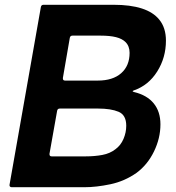

<svg xmlns="http://www.w3.org/2000/svg" viewBox="-20 -783 738 803"><path d="M29 0Q24 0 21.5 -3Q19 -6 20 -11L151 -754Q153 -763 162 -763H455Q596 -763 646 -701Q674 -667 674 -613Q674 -542 637.5 -484Q601 -426 540 -405Q529 -401 541 -398Q595 -385 623 -350.5Q651 -316 651 -263Q651 -205 624 -149.5Q597 -94 551 -60Q501 -25 442 -12.5Q383 0 333 0ZM389 -446Q452 -446 487 -477Q522 -508 522 -562Q522 -590 505 -607Q491 -621 465.5 -627.5Q440 -634 400 -634H283Q274 -634 272 -625L243 -457V-455Q243 -446 252 -446ZM338 -129Q376 -129 408 -135Q440 -141 463 -159Q485 -175 496.5 -202Q508 -229 508 -257Q508 -302 476 -315.5Q444 -329 390 -329H230Q221 -329 219 -320L187 -140V-138Q187 -129 196 -129Z"/></svg>

Font: Open Sauce Two
Style: Bold Italic
Weight: 700
Italic angle: -10°
Designer: Alfredo Marco Pradil
Foundry: Creative Sauce Fz LLC
Version: Version 1.477